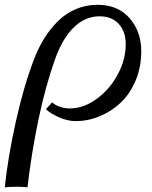

<svg xmlns="http://www.w3.org/2000/svg" viewBox="-53 -511 644 814"><path d="M141.6 -47.9 168 -77.1Q178.7 -66.4 199.7 -58.8Q220.7 -51.3 242.7 -51.3Q301.3 -51.3 356.7 -91.6Q412.1 -131.8 446 -195.1Q480 -258.3 480 -323.2Q480 -377.9 450.2 -409.9Q420.4 -441.9 369.6 -441.9Q308.6 -441.9 260.5 -395.5Q212.4 -349.1 181.2 -262.2Q140.1 -147.5 110.1 -4.2Q80.1 139.2 63.5 283.2Q40 280.8 22 280.8Q-11.2 280.8 -32.7 283.2Q-20 159.7 13.4 7.8Q46.9 -144 91.3 -259.8Q109.9 -308.6 134.8 -348.6Q159.7 -388.7 192.6 -421.4Q225.6 -454.1 268.6 -472.4Q311.5 -490.7 360.4 -490.7Q446.8 -490.7 496.3 -434.1Q545.9 -377.4 545.9 -293.9Q545.9 -227.5 522.5 -170.9Q499 -114.3 460 -76.9Q420.9 -39.6 370.8 -18.6Q320.8 2.4 267.1 2.4Q234.4 2.4 198.7 -12.9Q163.1 -28.3 141.6 -47.9Z"/></svg>

Font: Flanker
Style: Italic
Weight: 400
Italic angle: -12°
Designer: Flanker
Version: Version 2.027